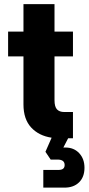

<svg xmlns="http://www.w3.org/2000/svg" viewBox="-20 -648 416 900"><path d="M322 -123V0H299.5L277 43.5H286.5Q326.5 43.5 351.2 70Q376 96.5 376 138.5Q376 181.5 350.8 206.5Q325.5 231.5 282.5 231.5H183V148.5H255Q283 148.5 283 125.5Q283 100 249.5 100H217.5L193 63.5L222 -2.5Q162 -11.5 126 -50.5Q90 -89.5 90 -158.5V-383.5H18V-500H90V-628.5H235.5V-500H322V-383.5H235.5V-178.5Q235.5 -147.5 247.2 -135.2Q259 -123 280.5 -123Z"/></svg>

Font: Overused Grotesk
Style: Bold
Weight: 710
Version: Version 0.004